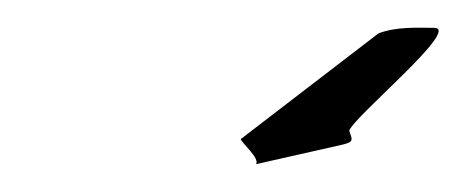

<svg xmlns="http://www.w3.org/2000/svg" viewBox="-20 -504 335 138"><path d="M153 -404C154 -401 167 -390 164 -386L226 -400C235 -402 233 -404 231 -410C234 -420 312 -484 292 -484C280 -484 265 -485 252 -480Z"/></svg>

Font: Zinc
Style: Obl
Weight: 400
Version: Version 1